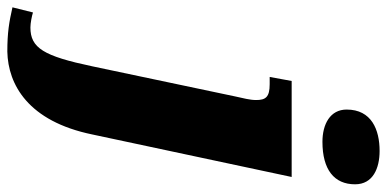

<svg xmlns="http://www.w3.org/2000/svg" viewBox="-420 -530 1056 524"><g transform="rotate(90 108.0 -268.0)"><path d="M233 -620C309 -620 349 -652 349 -709C349 -758 305 -776 258 -776C200 -776 145 -754 145 -686C145 -641 185 -620 233 -620ZM-13 240C77 238 177 183 213 8L329 -536H67L56 -476H76C111 -476 119 -465 119 -439C119 -422 114 -404 109 -381L27 8C-1 141 -23 177 -79 177C-91 177 -111 173 -120 170L-134 226C-94 235 -66 240 -13 240Z"/></g></svg>

Font: Noto Serif SemiCondensed Black
Style: Italic
Weight: 900
Width: 4
Italic angle: -12°
Designer: Monotype Design Team
Foundry: Monotype Imaging Inc.
Version: Version 2.014